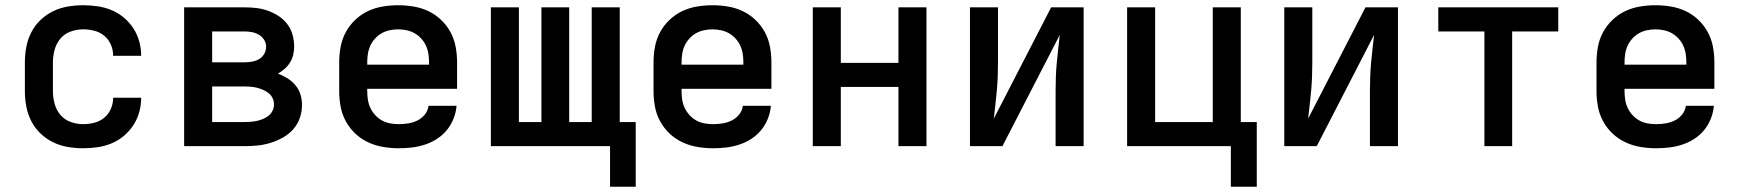

<svg xmlns="http://www.w3.org/2000/svg" viewBox="-20 -558 6640 733"><path d="M298 8Q268 8 238.5 3Q209 -2 182.5 -15Q156 -28 134.5 -48.5Q113 -69 99.5 -95.5Q86 -122 80.5 -151Q75 -180 75 -210V-320Q75 -350 80.5 -379Q86 -408 99.5 -434.5Q113 -461 134.5 -481.5Q156 -502 182.5 -515Q209 -528 238.5 -533Q268 -538 298 -538Q325 -538 352.5 -534Q380 -530 405.5 -519.5Q431 -509 452.5 -491Q474 -473 489 -450Q504 -427 511.5 -400Q519 -373 519 -345Q519 -345 519 -345Q519 -345 519 -345H412Q412 -345 412 -345Q412 -345 412 -345Q412 -367 403.5 -387Q395 -407 378.5 -421Q362 -435 340.5 -440.5Q319 -446 298 -446Q273 -446 249.5 -437.5Q226 -429 210.5 -410.5Q195 -392 188.5 -368Q182 -344 182 -320V-210Q182 -186 188.5 -162Q195 -138 210.5 -119.5Q226 -101 249.5 -92.5Q273 -84 298 -84Q319 -84 340.5 -89.5Q362 -95 378.5 -109Q395 -123 403.5 -143Q412 -163 412 -185Q412 -185 412 -185Q412 -185 412 -185H519Q519 -185 519 -185Q519 -185 519 -185Q519 -157 511.5 -130Q504 -103 489 -80Q474 -57 452.5 -39Q431 -21 405.5 -10.5Q380 0 352.5 4Q325 8 298 8Z M683 0V-530H912Q935 -530 957.5 -527.5Q980 -525 1001.5 -517.5Q1023 -510 1042.5 -497.5Q1062 -485 1076 -467Q1090 -449 1096.5 -426.5Q1103 -404 1103 -381Q1103 -365 1099.5 -349.5Q1096 -334 1087.5 -320Q1079 -306 1067 -295.5Q1055 -285 1041 -277Q1060 -270 1077.5 -259Q1095 -248 1108 -232.5Q1121 -217 1127 -197.5Q1133 -178 1133 -157Q1133 -132 1124.5 -107.5Q1116 -83 1099 -64Q1082 -45 1059.5 -32.5Q1037 -20 1012.5 -12.5Q988 -5 963 -2.5Q938 0 912 0ZM790 -320H912Q927 -320 941.5 -322.5Q956 -325 968.5 -332Q981 -339 988.5 -352Q996 -365 996 -380Q996 -394 988 -406.5Q980 -419 967.5 -426Q955 -433 941 -435.5Q927 -438 912 -438H790ZM790 -92H912Q925 -92 937 -93Q949 -94 961 -96.5Q973 -99 984.5 -104Q996 -109 1005.5 -116.5Q1015 -124 1020.5 -135.5Q1026 -147 1026 -159Q1026 -172 1020.5 -183.5Q1015 -195 1005.5 -202.5Q996 -210 984.5 -215Q973 -220 961 -223Q949 -226 937 -227Q925 -228 912 -228H790Z M1502 8Q1473 8 1443 3Q1413 -2 1386 -14.5Q1359 -27 1337 -47.5Q1315 -68 1300.5 -94.5Q1286 -121 1280.5 -150.5Q1275 -180 1275 -210V-320Q1275 -350 1280.5 -379.5Q1286 -409 1300 -435Q1314 -461 1336 -482Q1358 -503 1384.5 -515.5Q1411 -528 1440.5 -533Q1470 -538 1500 -538Q1530 -538 1559.5 -533Q1589 -528 1615.5 -515.5Q1642 -503 1664 -482Q1686 -461 1700 -435Q1714 -409 1719.5 -379.5Q1725 -350 1725 -320V-219H1382V-210Q1382 -193 1384.5 -177Q1387 -161 1394 -146Q1401 -131 1412.5 -118.5Q1424 -106 1438.5 -98Q1453 -90 1469.5 -87Q1486 -84 1502 -84Q1521 -84 1539 -87Q1557 -90 1573.5 -98Q1590 -106 1602 -121Q1614 -136 1616 -154H1723Q1721 -129 1711.5 -105Q1702 -81 1686 -61.5Q1670 -42 1648.5 -28Q1627 -14 1602.5 -6Q1578 2 1553 5Q1528 8 1502 8ZM1618 -311V-320Q1618 -336 1615.5 -352.5Q1613 -369 1606 -384Q1599 -399 1588 -411Q1577 -423 1563 -431Q1549 -439 1532.5 -442.5Q1516 -446 1500 -446Q1484 -446 1467.5 -442.5Q1451 -439 1437 -431Q1423 -423 1412 -411Q1401 -399 1394 -384Q1387 -369 1384.5 -352.5Q1382 -336 1382 -320V-311Z M2309 155V0H1854V-530H1961V-92H2047V-530H2153V-92H2239V-530H2346V-92H2407V155Z M2702 8Q2673 8 2643 3Q2613 -2 2586 -14.5Q2559 -27 2537 -47.5Q2515 -68 2500.5 -94.5Q2486 -121 2480.5 -150.5Q2475 -180 2475 -210V-320Q2475 -350 2480.5 -379.5Q2486 -409 2500 -435Q2514 -461 2536 -482Q2558 -503 2584.5 -515.5Q2611 -528 2640.5 -533Q2670 -538 2700 -538Q2730 -538 2759.5 -533Q2789 -528 2815.5 -515.5Q2842 -503 2864 -482Q2886 -461 2900 -435Q2914 -409 2919.5 -379.5Q2925 -350 2925 -320V-219H2582V-210Q2582 -193 2584.5 -177Q2587 -161 2594 -146Q2601 -131 2612.5 -118.5Q2624 -106 2638.5 -98Q2653 -90 2669.5 -87Q2686 -84 2702 -84Q2721 -84 2739 -87Q2757 -90 2773.5 -98Q2790 -106 2802 -121Q2814 -136 2816 -154H2923Q2921 -129 2911.5 -105Q2902 -81 2886 -61.5Q2870 -42 2848.5 -28Q2827 -14 2802.5 -6Q2778 2 2753 5Q2728 8 2702 8ZM2818 -311V-320Q2818 -336 2815.5 -352.5Q2813 -369 2806 -384Q2799 -399 2788 -411Q2777 -423 2763 -431Q2749 -439 2732.5 -442.5Q2716 -446 2700 -446Q2684 -446 2667.5 -442.5Q2651 -439 2637 -431Q2623 -423 2612 -411Q2601 -399 2594 -384Q2587 -369 2584.5 -352.5Q2582 -336 2582 -320V-311Z M3083 0V-530H3190V-318H3410V-530H3517V0H3410V-226H3190V0Z M3683 0V-530H3790V-318Q3790 -291 3789 -264.5Q3788 -238 3785.5 -211Q3783 -184 3780 -157.5Q3777 -131 3774 -105L3993 -530H4117V0H4010V-212Q4010 -239 4011 -265.5Q4012 -292 4014.5 -319Q4017 -346 4020 -372.5Q4023 -399 4026 -425L3807 0Z M4679 155V0H4283V-530H4390V-92H4610V-530H4717V-92H4778V155Z M4883 0V-530H4990V-318Q4990 -291 4989 -264.5Q4988 -238 4985.5 -211Q4983 -184 4980 -157.5Q4977 -131 4974 -105L5193 -530H5317V0H5210V-212Q5210 -239 5211 -265.5Q5212 -292 5214.5 -319Q5217 -346 5220 -372.5Q5223 -399 5226 -425L5007 0Z M5647 0V-438H5471V-530H5929V-438H5753V0Z M6302 8Q6273 8 6243 3Q6213 -2 6186 -14.5Q6159 -27 6137 -47.5Q6115 -68 6100.5 -94.5Q6086 -121 6080.5 -150.5Q6075 -180 6075 -210V-320Q6075 -350 6080.5 -379.5Q6086 -409 6100 -435Q6114 -461 6136 -482Q6158 -503 6184.5 -515.5Q6211 -528 6240.5 -533Q6270 -538 6300 -538Q6330 -538 6359.5 -533Q6389 -528 6415.5 -515.5Q6442 -503 6464 -482Q6486 -461 6500 -435Q6514 -409 6519.5 -379.5Q6525 -350 6525 -320V-219H6182V-210Q6182 -193 6184.5 -177Q6187 -161 6194 -146Q6201 -131 6212.5 -118.5Q6224 -106 6238.5 -98Q6253 -90 6269.5 -87Q6286 -84 6302 -84Q6321 -84 6339 -87Q6357 -90 6373.5 -98Q6390 -106 6402 -121Q6414 -136 6416 -154H6523Q6521 -129 6511.5 -105Q6502 -81 6486 -61.5Q6470 -42 6448.5 -28Q6427 -14 6402.5 -6Q6378 2 6353 5Q6328 8 6302 8ZM6418 -311V-320Q6418 -336 6415.5 -352.5Q6413 -369 6406 -384Q6399 -399 6388 -411Q6377 -423 6363 -431Q6349 -439 6332.5 -442.5Q6316 -446 6300 -446Q6284 -446 6267.5 -442.5Q6251 -439 6237 -431Q6223 -423 6212 -411Q6201 -399 6194 -384Q6187 -369 6184.5 -352.5Q6182 -336 6182 -320V-311Z"/></svg>

Font: Iosevka Curly SmBdEx
Style: Regular
Weight: 600
Width: 7
Monospace: yes
Designer: Belleve Invis
Foundry: Belleve Invis
Version: Version 11.1.0; ttfautohint (v1.8.3)